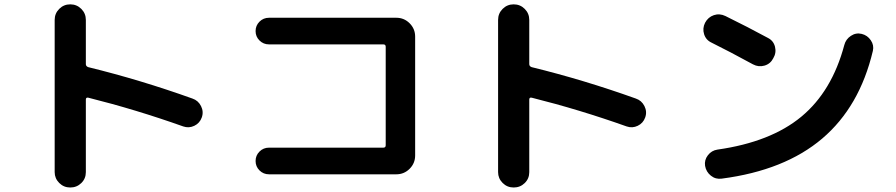

<svg xmlns="http://www.w3.org/2000/svg" viewBox="-20 -793 4040 866"><path d="M226.6 -16.6V-703.1Q226.6 -732.4 247.1 -752.9Q267.6 -773.4 296.9 -773.4Q326.2 -773.4 346.7 -752.9Q367.2 -732.4 367.2 -703.1V-503.9Q367.2 -494.1 377.9 -490.2Q613.3 -432.6 847.7 -348.6Q874 -339.8 886.7 -314.5Q899.4 -289.1 890.1 -263.2Q880.9 -237.3 856.4 -225.6Q832 -213.9 806.6 -222.7Q592.8 -298.8 377.9 -352.5Q367.2 -354.5 367.2 -343.8V-16.6Q367.2 12.7 346.7 32.7Q326.2 52.7 296.9 52.7Q267.6 52.7 247.1 32.2Q226.6 11.7 226.6 -16.6Z M1709 -127Q1719.7 -127 1719.7 -137.7V-582Q1719.7 -592.8 1709 -592.8H1193.4Q1168 -592.8 1150.4 -610.4Q1132.8 -627.9 1132.8 -652.8Q1132.8 -677.7 1150.4 -695.3Q1168 -712.9 1193.4 -712.9H1767.6Q1802.7 -712.9 1827.6 -688Q1852.5 -663.1 1852.5 -627.9V-91.8Q1852.5 -56.6 1827.6 -31.7Q1802.7 -6.8 1767.6 -6.8H1193.4Q1168 -6.8 1150.4 -24.4Q1132.8 -42 1132.8 -66.9Q1132.8 -91.8 1150.4 -109.4Q1168 -127 1193.4 -127Z M2226.6 -16.6V-703.1Q2226.6 -732.4 2247.1 -752.9Q2267.6 -773.4 2296.9 -773.4Q2326.2 -773.4 2346.7 -752.9Q2367.2 -732.4 2367.2 -703.1V-503.9Q2367.2 -494.1 2377.9 -490.2Q2613.3 -432.6 2847.7 -348.6Q2874 -339.8 2886.7 -314.5Q2899.4 -289.1 2890.1 -263.2Q2880.9 -237.3 2856.4 -225.6Q2832 -213.9 2806.6 -222.7Q2592.8 -298.8 2377.9 -352.5Q2367.2 -354.5 2367.2 -343.8V-16.6Q2367.2 12.7 2346.7 32.7Q2326.2 52.7 2296.9 52.7Q2267.6 52.7 2247.1 32.2Q2226.6 11.7 2226.6 -16.6Z M3189.5 -600.6Q3164.1 -612.3 3155.8 -638.7Q3147.5 -665 3160.2 -690.4Q3173.8 -715.8 3199.7 -724.6Q3225.6 -733.4 3252 -720.7Q3353.5 -670.9 3443.4 -622.1Q3468.8 -609.4 3475.6 -582Q3482.4 -554.7 3467.8 -530.3Q3455.1 -504.9 3428.2 -497.1Q3401.4 -489.3 3376 -502.9Q3270.5 -560.5 3189.5 -600.6ZM3917 -563.5Q3857.4 -311.5 3688.5 -168Q3519.5 -24.4 3235.4 12.7Q3208 16.6 3186.5 -0.5Q3165 -17.6 3160.2 -44.9Q3156.2 -71.3 3172.9 -92.8Q3189.5 -114.3 3215.8 -118.2Q3456.1 -152.3 3594.2 -266.6Q3732.4 -380.9 3788.1 -589.8Q3794.9 -616.2 3817.9 -631.3Q3840.8 -646.5 3866.7 -640.1Q3892.6 -633.8 3907.7 -611.3Q3922.9 -588.9 3917 -563.5Z"/></svg>

Font: Rounded-X Mgen+ 1mn bold
Style: Bold
Weight: 700
Designer: [Source Han Sans]
Ryoko NISHIZUKA  (kana & ideographs); Paul D. Hunt (Latin, Greek & Cyrillic); Wenlong ZHANG  (bopomofo
Version: Version 1.059.20150602